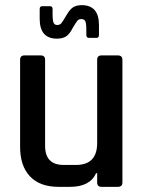

<svg xmlns="http://www.w3.org/2000/svg" viewBox="-20 -725 557 745"><path d="M134 -652V-690Q134 -701 144 -701H174Q184 -701 184 -690V-671Q184 -645 188 -636.5Q192 -628 202 -628Q212 -628 218 -635Q224 -642 237.5 -665.5Q251 -689 264 -697Q277 -705 297 -705Q364 -705 364 -628V-590Q364 -578 355 -578H325Q315 -578 315 -590V-608Q315 -634 311 -642.5Q307 -651 296.5 -651Q286 -651 281 -645.5Q276 -640 263 -618Q250 -592 236 -583.5Q222 -575 201 -575Q134 -575 134 -652ZM252 0H207Q135 0 96.5 -40.5Q58 -81 58 -155V-493Q58 -510 75 -510H138Q155 -510 155 -493V-159Q155 -85 227 -85H275Q357 -85 357 -170V-493Q357 -510 374 -510H437Q455 -510 455 -493V-17Q455 0 437 0H374Q357 0 357 -17V-53H353Q329 0 252 0Z"/></svg>

Font: Rajdhani Semibold
Style: Regular
Weight: 600
Designer: Satya Rajpurohit, Jyotish Sonowal
Foundry: Indian Type Foundry
Version: Version 1.200;PS 1.0;hotconv 1.0.78;makeotf.lib2.5.61930; tt